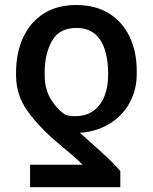

<svg xmlns="http://www.w3.org/2000/svg" viewBox="-20 -573 617 776"><path d="M466.3 183.6H101.6V92.8H314Q307.1 85.4 291.5 71.3Q275.9 57.1 256.6 40.8Q237.3 24.4 220.2 10.3Q142.6 -54.2 93.8 -120.6Q44.9 -187 44.9 -268.6V-278.3Q44.9 -359.4 73.5 -421.4Q102.1 -483.4 156.5 -518.1Q210.9 -552.7 288.1 -552.7Q365.7 -552.7 420.4 -518.8Q475.1 -484.9 503.9 -424.3Q532.7 -363.8 532.7 -284.7V-274.9Q532.7 -212.9 506.6 -162.6Q480.5 -112.3 433.1 -79.6Q385.7 -46.9 322.3 -38.1Q310.1 -36.6 302.7 -36.6Q342.3 -1.5 388.7 40.5Q435.1 82.5 466.3 118.2ZM417 -268.6V-278.3Q417 -329.1 404.3 -370.4Q391.6 -411.6 363.5 -435.8Q335.4 -460 288.1 -460Q220.2 -460 190.4 -408.2Q160.6 -356.4 160.6 -278.3V-268.6Q160.6 -211.9 186.3 -170.7Q211.9 -129.4 245.1 -108.9Q259.8 -103.5 282.7 -103.5Q329.6 -103.5 359.4 -126.5Q389.2 -149.4 403.1 -186.8Q417 -224.1 417 -268.6Z"/></svg>

Font: Inter Medium
Style: Regular
Weight: 500
Designer: Rasmus Andersson
Foundry: rsms
Version: Version 4.001;git-9221beed3